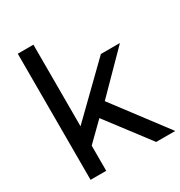

<svg xmlns="http://www.w3.org/2000/svg" viewBox="-191 -956 1019 1087"><g transform="rotate(-30 319.0 -412.0)"><path d="M186.7 -164.4V0H84.4V-824.4H186.7V-291.1L491.1 -587.8H615.6L376.7 -345.6L637.8 0H513.3L302.2 -277.8Z"/></g></svg>

Font: Paperlogy 5 Medium
Style: Regular
Weight: 500
Designer: redesigned by Lee Juim, glyphs from Gmarket Sans & Montserrat
Foundry: PT&
Version: Version 1.001